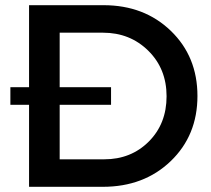

<svg xmlns="http://www.w3.org/2000/svg" viewBox="-20 -720 815 740"><path d="M379 -700Q536 -700 638.5 -601Q741 -502 741 -350Q741 -198 638 -99Q535 0 376 0H92V-316H20V-384H92V-700ZM382 -106Q485 -106 553.5 -174.5Q622 -243 622 -349Q622 -455 551.5 -524.5Q481 -594 377 -594H210V-384H408V-316H210V-106Z"/></svg>

Font: Montserrat-Arabic
Style: Regular
Weight: 400
Designer: Mohamed Gaber
Foundry: Kief Type Foundry
Version: Version 5.008;PS 005.008;hotconv 1.0.88;makeotf.lib2.5.64775